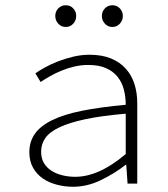

<svg xmlns="http://www.w3.org/2000/svg" viewBox="-20 -701 640 733"><path d="M259 12Q227 12 196.5 4Q166 -4 143 -20Q120 -36 106 -61Q92 -86 92 -120Q92 -160 113 -190Q134 -220 178.5 -242Q223 -264 292.5 -278Q362 -292 460 -301Q460 -331 453 -358.5Q446 -386 429.5 -407Q413 -428 385.5 -440.5Q358 -453 317 -453Q290 -453 264 -447Q238 -441 214 -431Q190 -421 170 -409.5Q150 -398 135 -388L115 -421Q129 -431 151.5 -443.5Q174 -456 201 -466.5Q228 -477 259 -484.5Q290 -492 322 -492Q370 -492 404.5 -477.5Q439 -463 461 -438Q483 -413 493.5 -379.5Q504 -346 504 -307V0H467L462 -72H460Q418 -39 365.5 -13.5Q313 12 259 12ZM267 -26Q358 -26 460 -113V-267Q368 -259 306.5 -246Q245 -233 207 -215Q169 -197 153 -174Q137 -151 137 -122Q137 -96 148 -78Q159 -60 177.5 -48.5Q196 -37 219.5 -31.5Q243 -26 267 -26ZM231 -598Q214 -598 202.5 -610.5Q191 -623 191 -640Q191 -657 202.5 -669Q214 -681 231 -681Q248 -681 259.5 -669Q271 -657 271 -640Q271 -623 259.5 -610.5Q248 -598 231 -598ZM409 -598Q392 -598 380.5 -610.5Q369 -623 369 -640Q369 -657 380.5 -669Q392 -681 409 -681Q426 -681 437.5 -669Q449 -657 449 -640Q449 -623 437.5 -610.5Q426 -598 409 -598Z"/></svg>

Font: Source Code Pro Light
Style: Regular
Weight: 300
Monospace: yes
Designer: Paul D. Hunt, Teo Tuominen
Foundry: Adobe Systems Incorporated
Version: Version 2.030;PS 1.000;hotconv 16.6.51;makeotf.lib2.5.65220